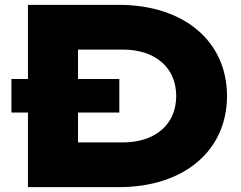

<svg xmlns="http://www.w3.org/2000/svg" viewBox="-20 -770 991 790"><path d="M27 -307H95V0H469C736 0 914 -149 914 -375C914 -601 736 -750 469 -750H95V-445H27ZM301 -566H485C619 -566 705 -492 705 -375C705 -258 619 -184 485 -184H301V-307H471V-445H301Z"/></svg>

Font: Bounded
Style: Bold
Weight: 700
Designer: Vlad Churkin
Version: Version 3.0